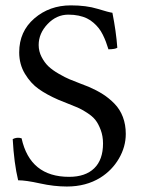

<svg xmlns="http://www.w3.org/2000/svg" viewBox="-20 -678 525 708"><path d="M394.5 -630.9Q408.2 -562 412.6 -502Q405.3 -496.6 379.9 -496.1Q375 -511.7 370.4 -524.2Q365.7 -536.6 358.9 -550.3Q352.1 -564 344 -574.2Q335.9 -584.5 324.7 -594.2Q313.5 -604 300.3 -610.4Q287.1 -616.7 269.8 -620.4Q252.4 -624 231.9 -624Q188.5 -624 155.5 -589.4Q122.6 -554.7 122.6 -512.2Q122.6 -488.8 133.3 -468Q144 -447.3 158.7 -433.3Q173.3 -419.4 197 -405.8Q220.7 -392.1 236.8 -385.5Q252.9 -378.9 276.9 -369.6Q300.8 -360.4 307.1 -357.9Q336.4 -345.2 359.1 -330.8Q381.8 -316.4 402.1 -295.7Q422.4 -274.9 433.1 -246.6Q443.8 -218.3 443.8 -184.1Q443.8 -136.7 418.5 -93.3Q393.1 -49.8 350.1 -22.9Q297.4 9.8 226.6 9.8Q179.2 9.8 127.2 -1.7Q75.2 -13.2 46.9 -13.2Q31.7 -76.2 26.9 -165Q42.5 -173.3 59.6 -168Q90.8 -25.9 234.9 -25.9Q294.9 -25.9 327.4 -57.4Q359.9 -88.9 359.9 -148.9Q359.9 -176.3 351.3 -199Q342.8 -221.7 331.8 -235.6Q320.8 -249.5 300.5 -262.5Q280.3 -275.4 266.8 -281.2Q253.4 -287.1 228.8 -296.6Q204.1 -306.2 195.3 -310.1Q151.9 -329.1 122.6 -349.9Q93.3 -370.6 72 -405.8Q50.8 -440.9 50.8 -484.9Q50.8 -562 106.7 -610.1Q162.6 -658.2 241.2 -658.2Q298.3 -658.2 339.6 -645.5Q380.9 -632.8 394.5 -630.9Z"/></svg>

Font: Linux Libertine Capitals
Style: Small Caps
Weight: 400
Designer: Philipp H. Poll
Foundry: Philipp H. Poll
Version: Version 5.1.3